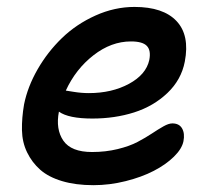

<svg xmlns="http://www.w3.org/2000/svg" viewBox="-20 -547 616 557"><path d="M251 -9.8Q199.7 -9.8 160.4 -21.5Q121.1 -33.2 96.9 -54.4Q72.8 -75.7 58.6 -105Q44.4 -134.3 43.7 -169.4Q43 -204.6 49.8 -244.1Q60.1 -295.4 89.1 -345.9Q118.2 -396.5 159.9 -436.8Q201.7 -477.1 257.1 -502Q312.5 -526.9 370.1 -526.9Q453.6 -526.9 492.2 -485.8Q530.8 -444.8 516.1 -368.2Q505.9 -315.4 465.6 -277.1Q425.3 -238.8 369.1 -220.9Q313 -203.1 248 -203.1Q178.7 -203.1 150.9 -223.1Q141.1 -171.9 163.8 -138.9Q186.5 -106 247.1 -106Q286.6 -106 321.3 -114.5Q356 -123 379.2 -135.3Q402.3 -147.5 420.7 -159.7Q439 -171.9 454.1 -180.4Q469.2 -189 480 -189Q500 -189 508.3 -174.3Q516.6 -159.7 512.2 -137.2Q507.8 -115.2 484.4 -92.3Q460.9 -69.3 426 -51.3Q391.1 -33.2 344.5 -21.5Q297.9 -9.8 251 -9.8ZM359.9 -426.8Q302.7 -426.8 251.2 -386.7Q199.7 -346.7 170.9 -284.2Q171.9 -284.2 194.1 -280.5Q216.3 -276.9 237.8 -276.9Q304.2 -276.9 354 -303.7Q403.8 -330.6 413.1 -373Q418.5 -400.9 406 -413.8Q393.6 -426.8 359.9 -426.8Z"/></svg>

Font: Shantell Sans Bouncy
Style: Italic
Weight: 500
Italic angle: -11.31°
Designer: Stephen Nixon, Anya Danilova, Shantell Martin
Foundry: Arrow Type
Version: Version 1.006;[9816181b4]